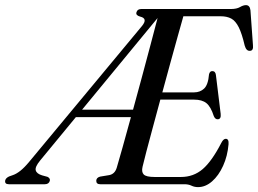

<svg xmlns="http://www.w3.org/2000/svg" viewBox="-74 -736 1030 767"><path d="M663 0H326.5Q310.5 0 310.5 -14Q311 -26.5 326 -30.5L362.5 -36.5Q385 -41 392.5 -66.5Q400.5 -93 415.5 -146.8Q430.5 -200.5 449 -268H229L86.5 -95Q65 -69 68.8 -55.5Q72.5 -42 94 -35.5L116 -29.5Q127.5 -23.5 125 -13.5Q121 0 105 0H-38.5Q-56.5 0 -53 -16Q-50.5 -25 -38 -31L-22.5 -36.5Q-9 -41 7 -53.5Q23 -66 42.5 -89.5L493.5 -632.5Q517.5 -662 486.5 -669.5Q467.5 -674.5 471 -686.5Q474.5 -700 490.5 -700H848.5Q871.5 -700 884.8 -707.8Q898 -715.5 908.5 -715.5Q924 -715.5 926.5 -695L936.5 -556Q939 -534 925.5 -533Q910 -531 903.5 -554Q892.5 -601.5 879.8 -627Q867 -652.5 849.8 -661.8Q832.5 -671 808 -671H658.5Q649.5 -639.5 636 -591Q622.5 -542.5 606.5 -484.5Q590.5 -426.5 574.5 -367H701.5Q725 -367 741.2 -382Q757.5 -397 761 -439Q764 -452 774 -452Q786.5 -452 788.5 -436.5L807.5 -281.5Q810 -260 796 -259.5Q785.5 -259 780 -272.5Q768 -310 750.5 -324Q733 -338 701.5 -338H566.5Q550.5 -279 536 -225.2Q521.5 -171.5 510.8 -130.8Q500 -90 495.5 -70Q490.5 -49 500.2 -39Q510 -29 543.5 -29H649Q699 -29 735.8 -60.5Q772.5 -92 810.5 -166Q818.5 -181.5 828 -181.5Q840.5 -181.5 839 -160Q835 -112.5 817.2 -73.5Q799.5 -34.5 773.2 -11.5Q747 11.5 717 11.5Q703 11.5 691 5.8Q679 0 663 0ZM254 -298H457.5Q475 -361.5 493 -428.5Q511 -495.5 527.2 -556.5Q543.5 -617.5 555.5 -664Z"/></svg>

Font: Fraunces 144pt S050
Style: Italic
Weight: 400
Italic angle: -16°
Version: Version 1.000; ttfautohint (v1.8.3)